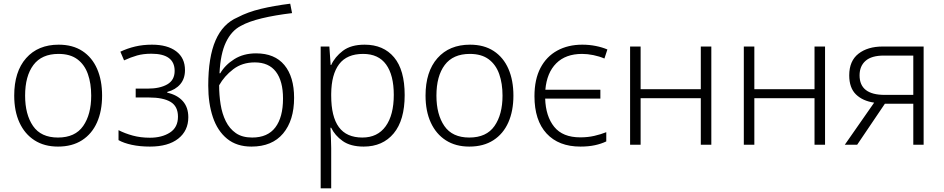

<svg xmlns="http://www.w3.org/2000/svg" viewBox="-20 -784 5112 1040"><path d="M533 -266Q533 -183 505.5 -121Q478 -59 424.5 -24.5Q371 10 294 10Q220 10 167 -24Q114 -58 85.5 -120Q57 -182 57 -266Q57 -396 121.5 -469Q186 -542 298 -542Q374 -542 426.5 -507.5Q479 -473 506 -411Q533 -349 533 -266ZM116 -266Q116 -164 159 -101.5Q202 -39 294 -39Q387 -39 430.5 -101.5Q474 -164 474 -266Q474 -332 456 -383Q438 -434 399 -463Q360 -492 297 -492Q206 -492 161 -432Q116 -372 116 -266Z M803 -542Q887 -542 934.5 -506Q982 -470 982 -404Q982 -358 956.5 -328Q931 -298 886 -286V-282Q940 -270 970 -236.5Q1000 -203 1000 -149Q1000 -76 945.5 -33Q891 10 792 10Q738 10 694 0.5Q650 -9 622 -25V-79Q657 -61 699.5 -49.5Q742 -38 792 -38Q857 -38 900.5 -66Q944 -94 944 -152Q944 -208 904 -232Q864 -256 786 -256H715V-304H780Q846 -304 886 -327Q926 -350 926 -400Q926 -493 800 -493Q756 -493 722.5 -483.5Q689 -474 652 -457L632 -504Q670 -522 712 -532Q754 -542 803 -542Z M1108 -320Q1108 -474 1147.5 -565Q1187 -656 1267 -690Q1322 -719 1393 -736Q1464 -753 1552 -764L1562 -713Q1470 -702 1399 -685Q1328 -668 1285 -644Q1234 -618 1204 -555.5Q1174 -493 1169 -387H1173Q1199 -432 1249 -463.5Q1299 -495 1367 -495Q1468 -495 1520.5 -431.5Q1573 -368 1573 -254Q1573 -132 1513.5 -61Q1454 10 1342 10Q1262 10 1210 -32.5Q1158 -75 1133 -149.5Q1108 -224 1108 -320ZM1346 -39Q1430 -39 1471.5 -94Q1513 -149 1513 -250Q1513 -345 1474.5 -395.5Q1436 -446 1360 -446Q1292 -446 1243.5 -409Q1195 -372 1167 -322Q1167 -269 1175 -218.5Q1183 -168 1203 -127.5Q1223 -87 1257.5 -63Q1292 -39 1346 -39Z M1955 -542Q2057 -542 2114.5 -473.5Q2172 -405 2172 -269Q2172 -133 2112.5 -61.5Q2053 10 1950 10Q1879 10 1836.5 -20Q1794 -50 1774 -92H1770Q1771 -66 1772.5 -37Q1774 -8 1774 18V236H1717V-532H1764L1771 -432H1774Q1794 -476 1837.5 -509Q1881 -542 1955 -542ZM1947 -492Q1859 -492 1817 -436.5Q1775 -381 1774 -276V-266Q1774 -152 1815.5 -95.5Q1857 -39 1943 -39Q2025 -39 2069 -100Q2113 -161 2113 -270Q2113 -377 2071.5 -434.5Q2030 -492 1947 -492Z M2761 -266Q2761 -183 2733.5 -121Q2706 -59 2652.5 -24.5Q2599 10 2522 10Q2448 10 2395 -24Q2342 -58 2313.5 -120Q2285 -182 2285 -266Q2285 -396 2349.5 -469Q2414 -542 2526 -542Q2602 -542 2654.5 -507.5Q2707 -473 2734 -411Q2761 -349 2761 -266ZM2344 -266Q2344 -164 2387 -101.5Q2430 -39 2522 -39Q2615 -39 2658.5 -101.5Q2702 -164 2702 -266Q2702 -332 2684 -383Q2666 -434 2627 -463Q2588 -492 2525 -492Q2434 -492 2389 -432Q2344 -372 2344 -266Z M3124 10Q3006 10 2940.5 -61Q2875 -132 2875 -263Q2875 -354 2907.5 -416Q2940 -478 2998.5 -510Q3057 -542 3134 -542Q3172 -542 3207 -535Q3242 -528 3270 -516L3254 -467Q3226 -479 3194 -485.5Q3162 -492 3133 -492Q3044 -492 2993 -441Q2942 -390 2934 -298H3232V-250H2933Q2936 -154 2982 -97Q3028 -40 3123 -40Q3164 -40 3199 -48Q3234 -56 3264 -68V-18Q3237 -5 3202.5 2.5Q3168 10 3124 10Z M3450 -532V-301H3776V-532H3833V0H3776V-252H3450V0H3393V-532Z M4066 -532V-301H4392V-532H4449V0H4392V-252H4066V0H4009V-532Z M4623 0H4556L4715 -228Q4653 -237 4616.5 -272.5Q4580 -308 4580 -376Q4580 -454 4630 -493Q4680 -532 4761 -532H4983V0H4927V-222H4773ZM4636 -376Q4636 -270 4772 -270H4927V-483H4767Q4701 -483 4668.5 -454.5Q4636 -426 4636 -376Z"/></svg>

Font: BC Sans Light
Style: Regular
Weight: 300
Designer: Monotype Design Team
Foundry: Monotype Imaging Inc.
Version: Version 2.000;GOOG;noto-source:20170915:90ef993387c0